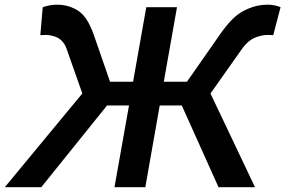

<svg xmlns="http://www.w3.org/2000/svg" viewBox="-48 -780 1189 800"><path d="M295 -390.5 229 -578Q216 -613 185.5 -626Q163 -634.5 140.5 -634.5L120 -633.5L130 -750Q160.5 -760.5 190.5 -760.5Q230 -760.5 263.5 -743.5Q292.5 -729 310.2 -702.5Q328 -676 341.5 -638.5L410.5 -439.5H506.5L561.5 -750H689.5L634.5 -439.5H731L870 -638.5Q896 -676 923 -702.5Q950 -729 985.5 -743.5Q1024.5 -760.5 1065.5 -760.5Q1097 -760.5 1121 -750L1090.5 -633.5L1070 -634.5Q1046.5 -634.5 1022 -626Q988.5 -615 961.5 -578L829 -390.5L1014.5 0H862.5L709.5 -340.5H617.5L557.5 0H429L489.5 -340.5H398L124 0H-28Z"/></svg>

Font: Russisch Sans
Style: Bold Italic
Weight: 700
Italic angle: -10°
Designer: Michael Sharanda (font) & Cristiano Sobral (main changes)
Foundry: Michael Sharanda
Version: Version 2.00;September 8, 2020;FontCreator 13.0.0.2681 64-bi